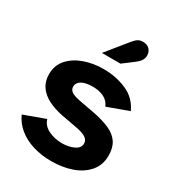

<svg xmlns="http://www.w3.org/2000/svg" viewBox="-177 -827 862 945"><g transform="rotate(30 254.0 -354.5)"><path d="M258.5 12.8Q202.5 12.8 154.5 -1.9Q106.5 -16.6 71.6 -44.9Q36.6 -73.2 18.8 -113.6L138.8 -157.4Q148.2 -124.6 182.9 -107.2Q217.7 -89.9 260.3 -89.9Q297.9 -89.9 327.1 -103.6Q356.2 -117.2 356.2 -143.3Q356.2 -162.3 338.3 -174.4Q320.4 -186.6 275.2 -194.5L195.2 -209.1Q148.4 -218.3 112.4 -236.3Q76.5 -254.4 56.2 -283.4Q35.9 -312.4 35.9 -353Q35.9 -404.1 67.2 -438.9Q98.4 -473.6 148.8 -491.4Q199.2 -509.2 256.9 -509.2Q327.1 -509.2 387.4 -483.3Q447.7 -457.4 475.6 -396.3L355.9 -352.7Q344.6 -380.4 318 -393.9Q291.4 -407.4 253.4 -407.4Q213 -407.4 191.2 -394.3Q169.4 -381.3 169.4 -359.9Q169.4 -341.8 184.3 -331.8Q199.2 -321.7 234.1 -315L317.3 -299.6Q375.8 -288.6 414.2 -271.2Q452.6 -253.7 471.6 -225.2Q490.6 -196.7 490.6 -152.2Q490.6 -98.2 459.1 -61.3Q427.6 -24.4 375.2 -5.8Q322.8 12.8 258.5 12.8ZM209.1 -573.4 303.9 -690.4Q317.7 -707.4 329.2 -714.8Q340.7 -722.2 357.8 -722.2Q381.9 -722.2 395.3 -707.9Q408.6 -693.5 408.6 -672.4Q408.6 -658.8 401.2 -646Q393.7 -633.2 371.1 -616L314.6 -573.4Z"/></g></svg>

Font: Atkinson Hyperlegible Next
Style: Regular
Weight: 400
Designer: Elliott Scott, Megan Eiswerth, Linus Boman, Theodore Petrosky, Letters from Sweden
Foundry: Applied Design Works, Letters from Sweden
Version: Version 2.001